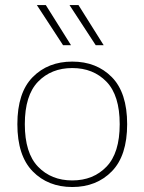

<svg xmlns="http://www.w3.org/2000/svg" viewBox="-20 -730 568 755"><path d="M264.2 -462.4Q346.7 -462.4 398.7 -408.7Q450.7 -355 450.7 -241.7Q450.7 -128.4 398.7 -74.5Q346.7 -20.5 264.2 -20.5Q181.6 -20.5 129.6 -74.5Q77.6 -128.4 77.6 -241.7Q77.6 -355 129.6 -408.7Q181.6 -462.4 264.2 -462.4ZM264.2 -487.8Q168.9 -487.8 108.6 -426.8Q48.3 -365.7 48.3 -241.7Q48.3 -117.7 108.6 -56.2Q168.9 5.4 264.2 5.4Q359.4 5.4 419.7 -56.2Q480 -117.7 480 -241.7Q480 -365.7 419.7 -426.8Q359.4 -487.8 264.2 -487.8ZM259.3 -552.2 160.2 -710H125L228 -552.2ZM387.7 -552.2 288.6 -710H253.4L356.4 -552.2Z"/></svg>

Font: Estedad VF
Style: Regular
Weight: 100
Designer: Amin Abedi
Version: Version 7.3